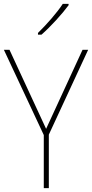

<svg xmlns="http://www.w3.org/2000/svg" viewBox="-20 -971 475 991"><path d="M334 -944V-951H304C274 -905 221 -845 176 -801V-792H194C242 -834 300 -898 334 -944ZM218 -306 29 -714H0L206 -274V0H232V-276L435 -714H406Z"/></svg>

Font: Noto Sans Arabic UI SmCn Th
Style: Regular
Weight: 100
Width: 4
Designer: Monotype Design Team, Nadine Chahine and Nizar Qandah
Foundry: Monotype Imaging Inc.
Version: Version 2.010